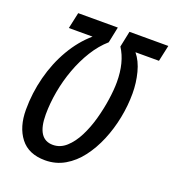

<svg xmlns="http://www.w3.org/2000/svg" viewBox="-132 -816 840 929"><g transform="rotate(20 288.0 -352.0)"><path d="M204 10Q119 10 76.5 -45Q34 -100 34 -189Q34 -275 55.5 -358Q77 -441 118 -511.5Q159 -582 216 -631H94L112 -714H316L299 -632Q259 -597 228 -547Q197 -497 175.5 -438.5Q154 -380 143 -318.5Q132 -257 132 -200Q132 -73 214 -73Q252 -73 282.5 -100.5Q313 -128 335.5 -172.5Q358 -217 372.5 -269.5Q387 -322 394.5 -373.5Q402 -425 402 -464Q402 -566 359 -632L376 -714H576L558 -631H437Q465 -597 478.5 -545Q492 -493 492 -438Q492 -376 479.5 -312.5Q467 -249 443 -191.5Q419 -134 384.5 -88.5Q350 -43 304.5 -16.5Q259 10 204 10Z"/></g></svg>

Font: Noto Sans ExtraCondensed Medium
Style: Italic
Weight: 500
Width: 2
Italic angle: -12°
Designer: Monotype Design Team
Foundry: Monotype Imaging Inc.
Version: Version 2.013; ttfautohint (v1.8.4.7-5d5b)